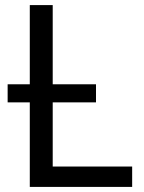

<svg xmlns="http://www.w3.org/2000/svg" viewBox="-20 -734 564 754"><path d="M97 0V-332H10V-403H97V-714H187V-403H357V-332H187V-80H499V0Z"/></svg>

Font: RS Noto Sans
Style: Regular
Weight: 400
Designer: Monotype Design Team
Foundry: Monotype Imaging Inc.
Version: Version 3.10